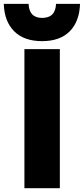

<svg xmlns="http://www.w3.org/2000/svg" viewBox="-52 -988 440 1008"><path d="M168.9 -772Q74.2 -772 22.5 -823.7Q-29.3 -875.5 -32.2 -967.8H98.1Q101.1 -894 168.9 -894Q239.3 -894 242.2 -967.8H368.2Q365.2 -875.5 314.2 -823.7Q263.2 -772 168.9 -772ZM262.2 0H76.2V-730H262.2Z"/></svg>

Font: Sora ExtraBold
Style: Regular
Weight: 800
Designer: Jonathan Barnbrook, Julián Moncada
Foundry: Barnbrook Fonts
Version: Version 2.000